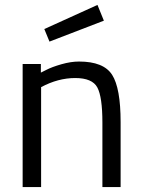

<svg xmlns="http://www.w3.org/2000/svg" viewBox="-20 -760 577 780"><path d="M72 0V-500H146V-465L168 -476Q191 -488 229.5 -499Q268 -510 301 -510Q401 -510 435.5 -456Q470 -402 470 -264Q470 -264 470 0H396V-262Q396 -366 375.5 -404.5Q355 -443 285.5 -443Q216 -443 147 -406V0ZM160 -642 376 -740 402 -676 181 -591Z"/></svg>

Font: Titillium Web
Style: Regular
Weight: 400
Version: Version 1.002;PS 57.000;hotconv 1.0.70;makeotf.lib2.5.55311